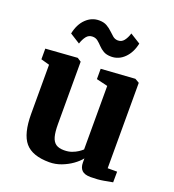

<svg xmlns="http://www.w3.org/2000/svg" viewBox="-144 -908 935 1031"><g transform="rotate(20 323.0 -392.0)"><path d="M490 10Q455 10 439.8 -5.2Q424.5 -20.5 424.5 -49V-73Q408.5 -52.5 381.5 -33.2Q354.5 -14 321.5 -1.5Q288.5 11 253.5 11Q156.5 11 115.2 -37.8Q74 -86.5 74 -200.5V-480.5L25.5 -494V-555L205.5 -568H206.5L228 -554V-198.5Q228 -153 235.2 -126.5Q242.5 -100 259.5 -88.2Q276.5 -76.5 306 -76.5Q331 -76.5 350.2 -83.5Q369.5 -90.5 383.8 -100Q398 -109.5 406.5 -117.5V-480.5L342 -496V-555L533 -568H536L560 -554V-66H614L613.5 -5Q595.5 -1.5 563.2 4.2Q531 10 490 10ZM128 -679Q139.5 -734.5 171.8 -765.5Q204 -796.5 246 -796.5Q273 -796.5 290.8 -786.2Q308.5 -776 321.8 -763Q335 -750 347.2 -740Q359.5 -730 375.5 -729.5Q397 -729 410.5 -746Q424 -763 432 -789.5L490.5 -753Q479.5 -699.5 447.2 -667.5Q415 -635.5 372 -635.5Q345 -635.5 327.8 -645.5Q310.5 -655.5 298.2 -668.8Q286 -682 273.2 -692.2Q260.5 -702.5 243 -702.5Q221 -702.5 207.8 -685.8Q194.5 -669 186 -642.5Z"/></g></svg>

Font: Merriweather Light 18pt ExtraBold
Style: Regular
Weight: 800
Version: Version 2.100